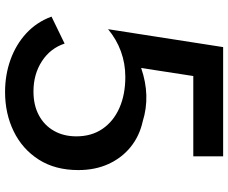

<svg xmlns="http://www.w3.org/2000/svg" viewBox="-90 -775 880 740"><g transform="rotate(90 350.0 -405.0)"><path d="M334.5 15.5Q268.5 15.5 210 -5.5Q151.5 -26.5 108.2 -66.5Q65 -106.5 44 -163.5L148 -214Q166 -159 216 -126.5Q266 -94 332.5 -94Q385.5 -94 424.2 -114.8Q463 -135.5 484.2 -172.8Q505.5 -210 505.5 -259.5Q505.5 -318 476.5 -360.2Q447.5 -402.5 396 -425.2Q344.5 -448 276.5 -448Q224.5 -448 178 -431Q131.5 -414 92.5 -381.5L161.5 -825H582.5V-710H273L242 -509Q349 -546 448 -515Q504.5 -502.5 546.5 -468.5Q588.5 -434.5 612 -383.2Q635.5 -332 635.5 -267Q635.5 -177.5 595 -114.2Q554.5 -51 486.2 -17.8Q418 15.5 334.5 15.5Z"/></g></svg>

Font: Spartan Thin SemiBold
Style: Regular
Weight: 600
Version: Version 1.004